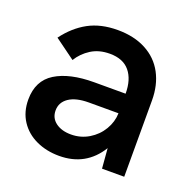

<svg xmlns="http://www.w3.org/2000/svg" viewBox="-97 -594 706 702"><g transform="rotate(20 256.5 -243.0)"><path d="M25.9 -145.5Q25.9 -219.2 80.8 -253.2Q135.7 -287.1 231 -287.1H353Q353 -342.3 327.1 -373.5Q301.3 -404.8 249.5 -404.8Q207.5 -404.8 177 -385.5Q146.5 -366.2 128.4 -336.4L48.8 -394.5Q85.4 -443.8 133.3 -470Q181.2 -496.1 246.6 -496.1Q311 -496.1 357.4 -471.4Q403.8 -446.8 428 -401.6Q452.1 -356.4 452.1 -296.9V0H365.7L359.4 -77.6Q305.7 9.8 201.7 9.8Q152.3 9.8 112.3 -8.8Q72.3 -27.3 49.1 -62.5Q25.9 -97.7 25.9 -145.5ZM353 -210.9H237.8Q188 -210.9 160.6 -192.4Q133.3 -173.8 133.3 -142.1Q133.3 -112.8 156.2 -95.7Q179.2 -78.6 215.8 -78.6Q253.4 -78.6 284.7 -97.4Q315.9 -116.2 334 -146.7Q352.1 -177.2 353 -210.9Z"/></g></svg>

Font: Acari Sans SemiBold
Style: Regular
Weight: 600
Designer: Alfredo Marco Pradil and Stefan Peev
Foundry: Hanken Design Co.
Version: Version 1.045;January 11, 2019;FontCreator 11.5.0.2425 64-bi